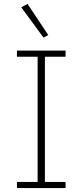

<svg xmlns="http://www.w3.org/2000/svg" viewBox="-20 -955 419 975"><path d="M66 0V-31H171V-667H66V-698H313V-667H208V-31H313V0ZM88 -918 120 -935 225 -777 201 -764Z"/></svg>

Font: IBM Plex Sans Thai Looped ExtraLight
Style: Regular
Weight: 200
Designer: Mike Abbink, Paul van der Laan, Pieter van Rosmalen, Ben Mitchell, Mark Frömberg
Foundry: Bold Monday
Version: Version 1.0